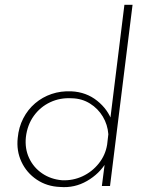

<svg xmlns="http://www.w3.org/2000/svg" viewBox="-20 -776 596 801"><path d="M231 4Q176 2 133.5 -26.5Q91 -55 69.5 -101Q48 -147 54 -201Q58 -245 77 -282Q96 -319 126.5 -345Q157 -371 195.5 -384Q234 -397 278 -395Q340 -392 385.5 -355.5Q431 -319 448 -268L437 -255L499 -756H533L439 0H405L420 -117L424 -100Q395 -51 343 -21Q291 9 231 4ZM239 -24Q284 -22 324 -40.5Q364 -59 392 -94Q420 -129 427 -173L432 -216Q429 -256 409 -289.5Q389 -323 355.5 -344Q322 -365 280 -366Q231 -369 189.5 -349.5Q148 -330 121 -292.5Q94 -255 88 -204Q83 -156 101.5 -116.5Q120 -77 156 -52.5Q192 -28 239 -24Z"/></svg>

Font: Josefin Sans Thin ExtraLight
Style: Italic
Weight: 250
Italic angle: -7°
Version: Version 2.000